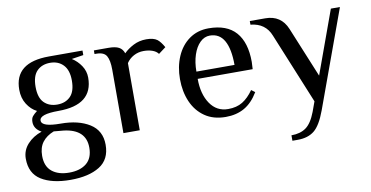

<svg xmlns="http://www.w3.org/2000/svg" viewBox="-68 -661 2013 1042"><g transform="rotate(-10 938.5 -140.0)"><path d="M26 45Q26 -1 57 -35Q88 -69 136 -85Q96 -107 96 -145Q96 -165 105 -176Q114 -187 131 -200Q99 -216 77.5 -250Q56 -284 56 -330Q56 -480 246 -480H431V-455L366 -445Q396 -426 416 -396Q436 -366 436 -330Q436 -180 246 -180Q141 -180 141 -145Q141 -110 246 -110Q343 -110 404.5 -71.5Q466 -33 466 45Q466 126 406.5 163Q347 200 246 200Q145 200 85.5 163Q26 126 26 45ZM346 -330Q346 -387 318.5 -416Q291 -445 246 -445Q201 -445 173.5 -417.5Q146 -390 146 -330Q146 -270 173.5 -242.5Q201 -215 246 -215Q291 -215 318.5 -242.5Q346 -270 346 -330ZM376 45Q376 -55 256 -70L201 -75Q160 -59 138 -30Q116 -1 116 45Q116 103 151 131.5Q186 160 246 160Q306 160 341 131.5Q376 103 376 45Z M572 -350Q572 -401 558 -425.5Q544 -450 502 -450H492V-470H572Q610 -470 629.5 -459.5Q649 -449 657 -425Q679 -447 711 -463.5Q743 -480 782 -480Q822 -480 842 -465Q859 -452 877 -420L837 -390Q826 -405 805 -412.5Q784 -420 757 -420Q727 -420 702 -406.5Q677 -393 662 -370V-340V0H572Z M925 -235Q925 -303 949 -359Q973 -415 1018.5 -447.5Q1064 -480 1125 -480Q1226 -480 1275.5 -423.5Q1325 -367 1325 -260L1323 -220H1020Q1020 -136 1056 -83Q1092 -30 1155 -30Q1202 -30 1234.5 -50Q1267 -70 1295 -110L1315 -95Q1282 -40 1238 -15Q1194 10 1135 10Q1067 10 1020 -22.5Q973 -55 949 -110.5Q925 -166 925 -235ZM1230 -260Q1230 -348 1204 -394Q1178 -440 1125 -440Q1095 -440 1071 -416.5Q1047 -393 1033.5 -352Q1020 -311 1020 -260Z M1468 170Q1517 170 1548.5 147.5Q1580 125 1603 65L1623 10L1463 -380Q1435 -452 1353 -460V-480H1438Q1525 -480 1558 -400L1672 -123L1798 -470H1848L1653 65Q1624 144 1589 172Q1554 200 1498 200H1468Z"/></g></svg>

Font: El Messiri
Style: Regular
Weight: 400
Designer: Mohamed Gaber
Foundry: Kief Type Foundry
Version: Version 2.006